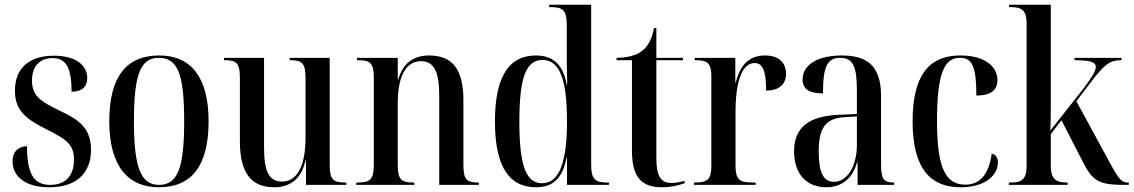

<svg xmlns="http://www.w3.org/2000/svg" viewBox="-20 -780 4782 810"><path d="M188 10C302 10 364 -49 364 -148C364 -240 312 -276 230 -314C152 -352 115 -375 115 -440C115 -504 151 -535 202 -535C258 -535 282 -495 282 -393C326 -393 348 -414 348 -451C348 -503 302 -545 208 -545C106 -545 43 -495 43 -398C43 -311 91 -277 181 -232C257 -193 292 -173 292 -106C292 -35 253 0 192 0C121 0 94 -49 94 -163C65 -163 33 -147 33 -99C33 -41 80 10 188 10Z M650 10C788 10 860 -79 860 -269C860 -455 785 -546 652 -546C512 -546 441 -455 441 -269C441 -80 519 10 650 10ZM651 0C575 0 545 -71 545 -269C545 -467 573 -536 650 -536C730 -536 757 -467 757 -269C757 -72 730 0 651 0Z M1137 10C1200 10 1251 -21 1269 -104H1271V0H1441V-10H1437C1385 -10 1371 -22 1371 -85V-536H1202V-526H1205C1256 -526 1269 -513 1269 -447V-199C1269 -85 1236 -14 1170 -14C1115 -14 1094 -56 1094 -158V-536H925V-526H928C979 -526 992 -513 992 -450V-184C992 -47 1042 10 1137 10Z M1483 0H1728V-10H1723C1673 -10 1658 -23 1658 -84V-345C1658 -460 1694 -522 1756 -522C1813 -522 1833 -474 1833 -375V0H2000V-10H1996C1947 -10 1935 -24 1935 -87V-357C1935 -489 1888 -546 1790 -546C1726 -546 1679 -514 1660 -444H1658V-536H1486V-526H1492C1542 -526 1557 -513 1557 -453V-86C1557 -23 1542 -10 1490 -10H1483Z M2241 10C2316 10 2354 -31 2370 -115H2372V0H2549V-10H2540C2492 -10 2474 -24 2474 -83V-760H2297V-750H2303C2350 -750 2371 -740 2371 -678V-571C2371 -534 2371 -487 2373 -422H2371C2356 -507 2314 -546 2240 -546C2132 -546 2068 -464 2068 -268C2068 -72 2131 10 2241 10ZM2267 -7C2201 -7 2171 -76 2171 -267C2171 -460 2202 -527 2269 -527C2344 -527 2372 -438 2372 -267C2372 -94 2339 -7 2267 -7Z M2773 10C2814 10 2849 0 2868 -7V-17C2845 -11 2829 -8 2813 -8C2769 -8 2749 -36 2749 -111V-526H2861V-536H2749V-662H2739C2731 -618 2715 -584 2686 -563C2662 -546 2629 -537 2581 -536V-526H2646V-145C2646 -29 2689 10 2773 10Z M2908 0H3168V-10H3155C3099 -10 3083 -23 3083 -82V-309C3083 -433 3110 -514 3163 -514C3196 -514 3212 -486 3212 -398C3268 -398 3296 -425 3296 -469C3296 -516 3265 -546 3207 -546C3134 -546 3101 -498 3084 -432H3082V-536H2911V-526H2914C2966 -526 2981 -513 2981 -456V-81C2981 -23 2965 -10 2912 -10H2908Z M3465 10C3528 10 3576 -24 3596 -96H3598V0H3752V-10H3750C3710 -10 3697 -24 3697 -83V-374C3697 -500 3641 -546 3531 -546C3437 -546 3366 -511 3366 -445C3366 -403 3395 -386 3452 -386C3452 -497 3469 -536 3524 -536C3579 -536 3595 -500 3595 -397V-299L3524 -296C3394 -291 3330 -245 3330 -141C3330 -44 3385 10 3465 10ZM3498 -13C3455 -13 3434 -50 3434 -140C3434 -239 3461 -282 3547 -286L3595 -289V-168C3595 -82 3556 -13 3498 -13Z M4032 10C4147 10 4190 -49 4190 -94C4190 -113 4182 -128 4164 -132C4151 -40 4112 -1 4052 -1C3970 -1 3933 -70 3933 -269C3933 -480 3967 -536 4030 -536C4083 -536 4099 -496 4099 -377C4167 -377 4188 -405 4188 -442C4188 -502 4131 -546 4032 -546C3913 -546 3830 -480 3830 -268C3830 -60 3912 10 4032 10Z M4236 0H4484V-10H4480C4439 -10 4413 -21 4413 -82V-214L4458 -273L4552 -90C4593 -10 4626 0 4728 0H4742V-10H4738C4716 -10 4704 -18 4670 -79L4521 -353L4598 -454C4648 -516 4669 -526 4711 -526V-536H4513V-526C4578 -526 4603 -519 4603 -497C4603 -483 4591 -460 4553 -409L4411 -229C4413 -266 4413 -312 4413 -347V-760H4237V-750H4243C4289 -750 4311 -739 4311 -680V-81C4311 -21 4289 -10 4243 -10H4236Z"/></svg>

Font: Noto Serif Display Condensed Medium
Style: Regular
Weight: 500
Width: 3
Designer: Monotype Design Team
Foundry: Monotype Imaging Inc.
Version: Version 2.009